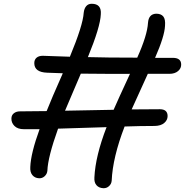

<svg xmlns="http://www.w3.org/2000/svg" viewBox="-20 -824 978 1009"><path d="M106 -145Q72.8 -145 55.9 -162.1Q39.1 -179.2 40 -202.1Q40.5 -219.2 53.2 -229Q65.9 -238.8 85 -238.8Q153.3 -238.8 225.1 -240.2Q249.5 -302.7 310.1 -439Q268.6 -440.4 228 -441.9Q160.2 -444.3 160.2 -492.2Q160.2 -510.3 171.9 -520.5Q183.6 -530.8 205.1 -530.8Q221.7 -530.8 347.2 -525.9Q416 -691.4 419.9 -756.8Q422.4 -779.3 433.1 -791.7Q443.8 -804.2 461.9 -804.2Q514.2 -804.2 509.8 -749Q507.3 -683.1 441.9 -523.9Q538.1 -521 701.2 -521Q753.9 -638.2 757.8 -704.1Q761.2 -750.5 800.8 -752Q826.2 -752 838.1 -737.5Q850.1 -723.1 847.2 -688Q844.7 -633.3 794.9 -520H888.2Q930.7 -520 932.1 -486.8Q933.1 -465.3 916 -450.7Q898.9 -436 870.1 -436H756.8Q672.4 -251 671.9 -249Q721.7 -250 819.8 -250Q860.8 -250 860.8 -213.9Q860.8 -192.9 843 -177.7Q825.2 -162.6 793 -162.1Q717.8 -162.1 634.8 -159.2Q572.3 2.9 566.9 126Q565.4 143.1 552.5 154.5Q539.6 166 522.9 165Q500 164.1 487.1 149.4Q474.1 134.8 476.1 107.9Q481.4 -3.9 540 -155.8Q370.6 -149.9 285.2 -147.9Q231.4 2 229 73.2Q227.5 90.3 214.6 102.1Q201.7 113.8 185.1 112.8Q163.1 111.8 150.1 96.2Q137.2 80.6 139.2 53.2Q142.1 -19 188 -145ZM404.8 -437Q393.6 -409.7 365 -343.8Q336.4 -277.8 321.8 -242.2Q490.2 -246.1 577.1 -247.1Q597.2 -293.9 663.1 -436Q574.7 -435.1 404.8 -437Z"/></svg>

Font: Shantell Sans Bouncy
Style: Italic
Weight: 400
Italic angle: -11.31°
Designer: Stephen Nixon, Anya Danilova, Shantell Martin
Foundry: Arrow Type
Version: Version 1.006;[9816181b4]